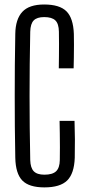

<svg xmlns="http://www.w3.org/2000/svg" viewBox="-20 -826 390 854"><path d="M177.5 7.5Q109 7.5 79.2 -23.2Q49.5 -54 48 -124Q46.5 -194.5 46 -263Q45.5 -331.5 45.5 -399.5Q45.5 -467.5 46 -536.2Q46.5 -605 48 -675.5Q49 -740.5 79.2 -773.2Q109.5 -806 176.5 -806Q245 -806 275.5 -775.8Q306 -745.5 308.5 -675Q309 -656 309 -627.2Q309 -598.5 308.5 -569.8Q308 -541 307.5 -522H241.5Q242 -547.5 242.2 -575.5Q242.5 -603.5 242.5 -631.8Q242.5 -660 242 -685Q241.5 -720.5 226.2 -735.2Q211 -750 176.5 -750Q144.5 -750 130 -735.2Q115.5 -720.5 114.5 -685Q113 -611 112.2 -540.2Q111.5 -469.5 111.5 -399.8Q111.5 -330 112.2 -259.2Q113 -188.5 114.5 -114Q115.5 -79.5 130.2 -64.2Q145 -49 177.5 -49Q213.5 -49 229.5 -64.2Q245.5 -79.5 246 -114Q246.5 -141.5 246.5 -171.5Q246.5 -201.5 246 -231.5Q245.5 -261.5 245 -288.5H311.5Q313 -246 313.2 -206.2Q313.5 -166.5 312.5 -124Q310 -54 278.8 -23.2Q247.5 7.5 177.5 7.5Z"/></svg>

Font: Big Shoulders Display Thin
Style: Regular
Weight: 400
Version: Version 2.002